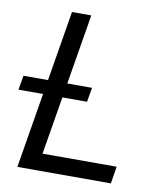

<svg xmlns="http://www.w3.org/2000/svg" viewBox="-95 -795 739 862"><g transform="rotate(10 274.5 -363.5)"><path d="M-12.8 -342.3 -1.4 -407.7H110.4L163.4 -727.3H251.4L198.2 -407.7H311.1L299.7 -342.3H187.5L143.5 -78.1H481.5L468.8 0H42.6L99.4 -342.3Z"/></g></svg>

Font: Inter P
Style: Italic
Weight: 400
Italic angle: -9.40001°
Designer: Rasmus Andersson
Foundry: rsms
Version: Version 3.018;git-588b23468